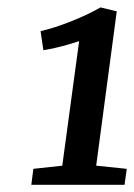

<svg xmlns="http://www.w3.org/2000/svg" viewBox="-20 -921 362 518"><path d="M70 -465.5 148 -474 193.5 -810Q181.5 -806 164.5 -801Q147.5 -796 129.8 -792Q112 -788 97 -785.5L89.5 -837Q107.5 -841 129.8 -848.2Q152 -855.5 174.5 -864.5Q197 -873.5 217.2 -883.2Q237.5 -893 251 -901L295 -890.5L239.5 -474L322 -465.5L316 -422.5H64.5Z"/></svg>

Font: Merriweather 20pt SemiBold
Style: Italic
Weight: 600
Italic angle: -7.8°
Version: Version 2.101